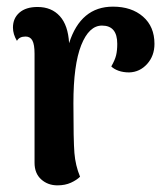

<svg xmlns="http://www.w3.org/2000/svg" viewBox="-20 -548 502 578"><path d="M445 -416Q445 -380 423 -355.5Q401 -331 369 -330Q351 -330 337 -335Q323 -340 315 -348Q326 -367 329.5 -381.5Q333 -396 333 -416Q333 -471 287 -471Q248 -471 224.5 -412Q201 -353 201 -237Q201 -125 204 -87.5Q207 -50 221 -16Q211 -6 193.5 2Q176 10 153 10Q124 10 104 -8Q84 -26 84 -58V-386Q84 -414 77.5 -426Q71 -438 57 -438Q38 -438 31 -425Q19 -445 19 -465Q19 -493 38.5 -510Q58 -527 93 -527Q135 -527 160 -499.5Q185 -472 188 -418Q223 -528 320 -528Q376 -528 410.5 -498Q445 -468 445 -416Z"/></svg>

Font: Arima Madurai ExtraBold
Style: Regular
Weight: 800
Designer: Joana Correia and Natanael Gama
Foundry: NDISCOVER
Version: Version 1.019